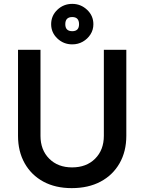

<svg xmlns="http://www.w3.org/2000/svg" viewBox="-20 -957 745 991"><path d="M350 14Q266 14 204 -19.5Q142 -53 107.5 -114Q73 -175 73 -256V-700H189V-256Q189 -183 234 -138Q279 -93 352 -93Q426 -93 471 -138Q516 -183 516 -256V-700H632V-256Q632 -175 597 -114Q562 -53 499 -19.5Q436 14 350 14ZM353 -728Q308 -728 276 -758.5Q244 -789 244 -832Q244 -876 276 -906.5Q308 -937 353 -937Q397 -937 429.5 -906.5Q462 -876 462 -832Q462 -803 447 -779.5Q432 -756 407.5 -742Q383 -728 353 -728ZM353 -796Q388 -796 388 -832Q388 -869 353 -869Q317 -869 317 -832Q317 -796 353 -796Z"/></svg>

Font: Figtree SemiBold
Style: Regular
Weight: 600
Designer: Erik Kennedy
Foundry: Erik Kennedy
Version: Version 2.001; ttfautohint (v1.8.4.7-5d5b);gftools[0.9.27]